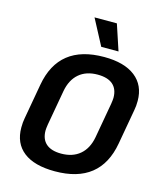

<svg xmlns="http://www.w3.org/2000/svg" viewBox="-134 -1019 949 1128"><g transform="rotate(15 341.0 -455.0)"><path d="M51 -186Q51 -218 56 -243L94 -457Q139 -712 415 -712Q538 -712 604.5 -660Q671 -608 671 -513Q671 -482 666 -457L628 -243Q583 12 307 12Q182 12 116.5 -39Q51 -90 51 -186ZM487 -243 525 -457Q529 -483 529 -494Q529 -547 497.5 -574.5Q466 -602 405 -602Q335 -602 291.5 -564.5Q248 -527 235 -457L197 -243Q193 -217 193 -206Q193 -153 224.5 -125.5Q256 -98 316 -98Q386 -98 430 -135.5Q474 -173 487 -243ZM299 -922H435L487 -765H382Z"/></g></svg>

Font: KoHo
Style: Bold Italic
Weight: 700
Italic angle: -10°
Version: Version 1.000; ttfautohint (v1.6)